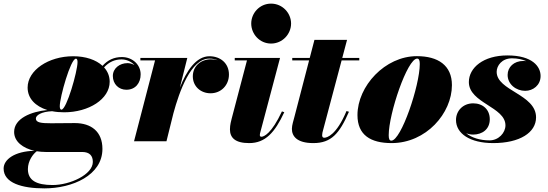

<svg xmlns="http://www.w3.org/2000/svg" viewBox="-105 -780 3024 1060"><path d="M249 -160C385.5 -160 500.5 -233 500.5 -328.5C500.5 -359.5 489.5 -386 469.5 -408C497 -438 528.5 -452 566 -452C594 -452 620.5 -439.5 637.5 -420.5C625.5 -427.5 612 -431.5 599 -431.5C556.5 -431.5 518 -403.5 518 -360.5C518 -316 550.5 -284.5 592.5 -284.5C643 -284.5 671.5 -322 671.5 -369.5C671.5 -422.5 627 -465 568 -465C525 -465 490 -449 461 -416.5C425 -450 367.5 -469.5 299 -469.5C162.5 -469.5 47.5 -392 47.5 -296.5C47.5 -236.5 90.5 -193 156.5 -172.5C66.5 -164 -27 -126 -27 -51.5C-27 2 22 38.5 85 52.5C-25 55 -85 101 -85 150.5C-85 230.5 16.5 260 140 260C294.5 260 460.5 188 460.5 42C460.5 -54 398 -100.5 308 -100.5C279.5 -100.5 212 -99.5 177 -99.5C122.5 -99.5 93 -103 93 -125.5C93 -143.5 123 -163.5 182.5 -166C203 -162 225.5 -160 249 -160ZM234 -174.5C227.5 -174.5 225 -183.5 225 -194C225 -243 285 -456 314 -456C321.5 -456 323 -447 323 -436.5C323 -387.5 263 -174.5 234 -174.5ZM49 153.5C49 108 77.5 70 98 55C113.5 57.5 130 59 146.5 59H348C390 59 407.5 80 407.5 114C407.5 184 281.5 241.5 185.5 241.5C97 241.5 49 216.5 49 153.5Z M751 -446.5 635 0H814L852.5 -155C885 -274.5 949 -456.5 1050.5 -456.5C1067.5 -456.5 1083 -453.5 1096.5 -447.5C1085 -451 1072.5 -452.5 1059 -452.5C1004 -452.5 959.5 -415 959.5 -358.5C959.5 -303.5 1002.5 -265 1057.5 -265C1115.5 -265 1159 -309.5 1159 -368.5C1159 -430.5 1112 -469.5 1051.5 -469.5C977.5 -469.5 924.5 -388.5 888 -296L929 -460H670V-446.5Z M1282 -650C1282 -592 1328.5 -539.5 1391.5 -539.5C1454.5 -539.5 1502 -592 1502 -650C1502 -708 1454.5 -760 1391.5 -760C1328.5 -760 1282 -708 1282 -650ZM1464.5 -160.5 1451.5 -165C1394 -41.5 1351.5 -25 1338 -25C1332.5 -25 1329.5 -28.5 1329.5 -34.5C1329.5 -40 1331 -45.5 1332.5 -51L1441 -460H1191V-446.5H1258.5L1174 -125C1171.5 -114 1164.5 -91 1164.5 -66C1164.5 -19.5 1193.5 10 1270.5 10C1360.5 10 1412.5 -49 1464.5 -160.5Z M1821.5 -163 1808 -167C1752 -33 1699.5 -19.5 1685 -19.5C1677.5 -19.5 1673.5 -24 1673.5 -33.5C1673.5 -42.5 1676 -52 1678 -59L1781 -446.5H1878.5V-460H1784.5L1811 -560H1631L1605 -460H1508.5V-446.5H1601.5L1520.5 -135C1515.5 -115 1506.5 -89 1506.5 -68.5C1506.5 -29 1533 10 1625 10C1724 10 1769 -42.5 1821.5 -163Z M2057 10C2248 10 2390 -155 2390 -310C2390 -420 2312.5 -470 2196.5 -470C2020.5 -470 1868.5 -304.5 1868.5 -144.5C1868.5 -34.5 1941 10 2057 10ZM2055.5 -3.5C2044.5 -3.5 2041 -14.5 2041 -33.5C2041 -152.5 2144 -456.5 2198 -456.5C2209 -456.5 2212.5 -445.5 2212.5 -426.5C2212.5 -307.5 2109.5 -3.5 2055.5 -3.5Z M2854.5 -132C2854.5 -260 2637 -278.5 2637 -383.5C2637 -417 2665.5 -458 2721.5 -458C2752.5 -458 2779 -452 2800.5 -442.5C2795.5 -443 2790 -443.5 2784.5 -443.5C2732 -443.5 2697.5 -409.5 2697.5 -366.5C2697.5 -314 2745 -278.5 2794.5 -278.5C2838 -278.5 2879.5 -309.5 2879.5 -360.5C2879.5 -412.5 2834.5 -474 2696.5 -474C2563.5 -474 2483.5 -406 2483.5 -327C2483.5 -211 2685.5 -190 2685.5 -88C2685.5 -47 2648 -5 2597.5 -5C2546.5 -5 2499.5 -19 2468.5 -44.5C2480.5 -39.5 2493.5 -37 2507 -37C2557 -37 2599 -66 2599 -121.5C2599 -176 2560 -209.5 2507.5 -209.5C2451 -209.5 2412.5 -168 2412.5 -117.5C2412.5 -43 2489 10 2618 10C2764.5 10 2854.5 -48 2854.5 -132Z"/></svg>

Font: Bodoni* 16pt Fatface
Style: Italic
Weight: 900
Italic angle: -13°
Version: Version 2.3